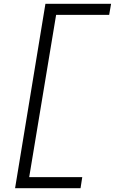

<svg xmlns="http://www.w3.org/2000/svg" viewBox="-20 -843 640 1006"><path d="M59 143 218 -823H562L552 -765H274L133 85H411L402 143Z"/></svg>

Font: Iosevka Curly Slab LtEx
Style: Italic
Weight: 300
Width: 7
Italic angle: -9°
Monospace: yes
Designer: Belleve Invis
Foundry: Belleve Invis
Version: Version 11.1.0; ttfautohint (v1.8.3)